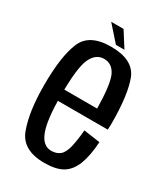

<svg xmlns="http://www.w3.org/2000/svg" viewBox="-176 -782 759 868"><g transform="rotate(30 203.5 -348.0)"><path d="M199 3.6V-59.3Q154.5 -59.3 133.6 -114.6Q112 -169.2 112 -300.1Q112 -442.5 134 -490.9Q156.3 -539.2 199.2 -539.2Q243.7 -539.2 263.8 -492.2Q281.6 -447.9 283.5 -328.6H102.4V-270.2H372.9Q374 -285.2 374 -300.7Q374 -452.5 344.9 -527.8Q314.9 -602.6 199.2 -602.6Q85.7 -602.6 54.9 -527.1Q22.9 -451.5 22.9 -300.5Q22.9 -163.2 54 -79.2Q83.9 3.6 199 3.6ZM199 -59.3V3.6Q258.5 3.6 293.1 -16.3Q327.3 -36.3 346.1 -83.2Q364.1 -129.9 368.3 -202.2L283.1 -214.3Q279.1 -166.1 270.4 -126.4Q261 -87.1 242.4 -72.8Q224.5 -59.3 199 -59.3ZM213.1 -620.5H257.6L206.9 -700.2H142.5Z"/></g></svg>

Font: Anybody Thin Condensed
Style: Regular
Weight: 100
Width: 3
Version: Version 1.113;gftools[0.9.25]